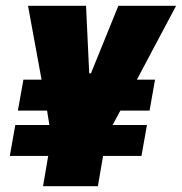

<svg xmlns="http://www.w3.org/2000/svg" viewBox="-20 -645 630 665"><path d="M278 -625 289 -391H295L390 -625H590L454 -369H517L498 -262H397L370 -212H489L470 -105H337L319 0H129L147 -105H14L33 -212H151L143 -262H42L61 -369H124L77 -625Z"/></svg>

Font: Changa One
Style: Italic
Weight: 400
Italic angle: -12°
Designer: Eduardo Rodriguez Tunni
Foundry: Eduardo Rodriguez Tunni
Version: Version 1.003